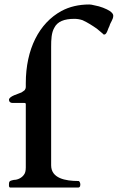

<svg xmlns="http://www.w3.org/2000/svg" viewBox="-20 -836 525 856"><path d="M338 -12V-15C338 -18.9 334.9 -29 330 -29C270.9 -29 208 -41.1 208 -99V-627C208 -659.2 209.1 -689.8 222 -712C236.1 -740.2 266.1 -752 312 -752C324 -752 336 -750 348 -746C370.5 -735.8 392.7 -721.5 412 -708C421 -700 430 -693 437 -687C440 -684 442 -683 442 -682H445C456.9 -682 461.9 -710.8 468 -720C472.2 -736.6 485 -748.9 485 -766C485 -773 480 -779 471 -786C454.3 -797.1 426 -808 402 -812C391 -815 383 -816 378 -816C331 -816 289 -806 254 -787C154.4 -732.9 95 -616.6 95 -465V-449C95 -443 93 -438 90 -434C86 -431 81 -427 76 -424C63.7 -417.8 20 -407.5 20 -391C20 -382 26.8 -377 36 -377H89C93 -377 95 -375 95 -372V-89C95 -74 92 -63 86 -56C77.5 -44.2 60.3 -34 42 -34C27.6 -30.4 20 -31.3 20 -15V-6C21 -3 22 -1 24 0H330C332 0 334 -1 334 -2C337.1 -3.5 338 -8.2 338 -12Z"/></svg>

Font: fbb
Style: Bold
Weight: 400
Designer: David J. Perry, Michael Sharpe
Version: Version 1.045